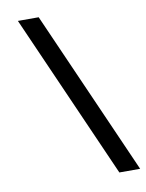

<svg xmlns="http://www.w3.org/2000/svg" viewBox="-98 -768 795 1046"><g transform="rotate(-10 300.0 -245.5)"><path d="M476 209 75 -700H190L591 209Z"/></g></svg>

Font: Red Hat Mono Medium
Style: Regular
Weight: 500
Monospace: yes
Designer: Pentagram, MCKL
Foundry: Pentagram, MCKL
Version: Version 1.023; ttfautohint (v1.8.3)